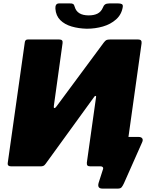

<svg xmlns="http://www.w3.org/2000/svg" viewBox="-20 -973 915 1123"><path d="M579 130Q563 130 557.5 121.5Q552 113 557 96L583 15Q585 9 581 4.5Q577 0 569 0H525L718 -187Q716 -172 733 -172H791Q806 -172 812 -163.5Q818 -155 811 -140L705 99Q698 114 691.5 122Q685 130 670 130ZM327 -742Q349 -742 346 -721L295 -354Q293 -342 298 -341Q303 -340 310 -350L587 -724Q596 -736 603 -739Q610 -742 623 -742H789Q811 -742 808 -719L710 -20Q709 -9 701 -4.5Q693 0 682 0H509Q496 0 491.5 -5Q487 -10 488 -22L542 -406Q543 -411 539.5 -412Q536 -413 532 -408L247 -15Q240 -5 233 -2.5Q226 0 218 0H46Q23 0 25 -18L125 -725Q127 -742 142 -742ZM488 -805Q440 -806 399 -818Q358 -830 332.5 -855.5Q307 -881 304 -922Q303 -936 308 -944.5Q313 -953 326 -953H386Q400 -954 407 -950Q414 -946 417 -933Q424 -908 444.5 -895.5Q465 -883 499 -883Q530 -883 550.5 -893.5Q571 -904 581 -927Q586 -941 594.5 -947Q603 -953 620 -953H671Q685 -953 692.5 -949Q700 -945 698 -932Q691 -888 659 -859.5Q627 -831 582 -818Q537 -805 488 -805Z"/></svg>

Font: Libre Franklin Black
Style: Italic
Weight: 900
Italic angle: -8°
Designer: Pablo Impallari, Rodrigo Fuenzalida, Nhung Nguyen
Foundry: Impallari Type
Version: Version 3.000